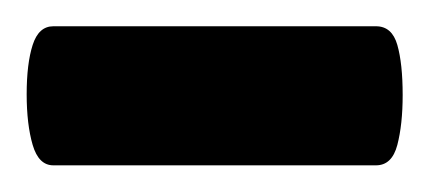

<svg xmlns="http://www.w3.org/2000/svg" viewBox="-40 -124 322 144"><path d="M0 0V-104.3H242V0ZM0 0Q-11 0 -15.5 -15.3Q-20 -30.7 -20 -53.3Q-20 -76.3 -15.5 -90.3Q-11 -104.3 0 -104.3ZM242 0V-104.3Q254 -104.3 258 -90.3Q262 -76.3 262 -52.7Q262 -30.7 258 -15.3Q254 0 242 0Z"/></svg>

Font: Fustat
Style: Regular
Weight: 400
Designer: Mohamed Gaber, Khaled Hosny, Laura Garcia Mut
Foundry: Kief Type Foundry, Alif Type Foundry, Hard Type Foundry
Version: Version 1.007